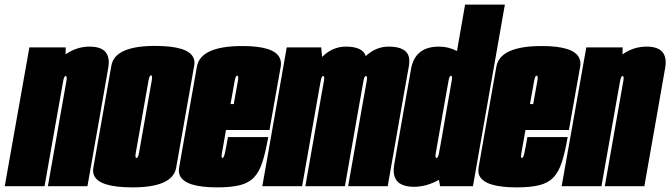

<svg xmlns="http://www.w3.org/2000/svg" viewBox="-66 -805 2897 830"><path d="M-45.5 0 61 -600H218L217.5 -570Q265.5 -603.5 321 -603.5Q371.5 -603.5 391 -579Q409.5 -556 402 -512Q386 -420.5 368.5 -320.5L312 0H141L197 -318.5Q217 -431.5 221 -454Q224.5 -473.5 219.5 -476Q219 -476.5 218 -476.5Q211 -476.5 207 -454Q203.5 -433.5 195 -386.5L126.5 0Z M506.5 5Q362.5 5 340.5 -47Q334 -61.5 337.5 -80Q352.5 -165 376.5 -300.5L415.5 -521.5Q430.5 -606.5 604.5 -606.5Q748.5 -606.5 770.5 -554.5Q777 -540 773.5 -521.5L734.5 -300.5Q710.5 -165 695.5 -80Q680.5 5 506.5 5ZM524 -122Q531 -122 535 -144.5Q539 -167 562.5 -300.5Q586 -434.5 590 -457Q593.5 -476.5 588.5 -479Q588 -479.5 587 -479.5Q580 -479.5 576 -457Q572 -434.5 548.5 -300.5Q525 -167 521 -144.5Q517.5 -125 522.5 -122.5Q523 -122 524 -122Z M873 5Q734.5 5 711.5 -46.5Q705 -61.5 708.5 -81.5Q723.5 -168 746.5 -298Q769.5 -428 785.2 -517Q801 -606 982 -606Q1120 -606 1143.5 -554Q1151 -538 1147.5 -517Q1131.5 -428 1109.5 -303Q1104 -271 1099 -243H911Q896 -160 893.5 -143.5Q890 -124.5 894.5 -122Q895 -122 895.5 -122Q901 -122 905.5 -140Q910 -158 919.5 -212.5H1093.5Q1082 -146.5 1068.2 -104Q1054.5 -61.5 1031.8 -37.8Q1009 -14 971 -4.5Q933 5 873 5ZM930.5 -355H944.5Q959 -435 962.5 -455.5Q966 -475 961 -477.5Q960.5 -478 959.5 -478Q952.5 -478 948.5 -455.5Q945.5 -438 930.5 -355Z M1068 0 1173.5 -600H1322.5L1326.5 -559Q1371.5 -603.5 1429 -603.5Q1489 -603.5 1509 -575.5Q1513 -569.5 1515 -562.5Q1559 -603.5 1614 -603.5Q1674 -603.5 1694 -575.5Q1707.5 -555.5 1702 -522Q1687.5 -440.5 1675 -370.5L1610 0H1439L1498.5 -338.5Q1515.5 -434.5 1519.5 -455.5Q1522.5 -473.5 1517.5 -476Q1517 -476.5 1516 -476.5Q1509 -476.5 1505.2 -455.2Q1501.5 -434 1484.5 -338.5L1425 0H1254L1313.5 -338.5Q1330.5 -434.5 1334.5 -455.5Q1337.5 -473.5 1332.5 -476Q1332 -476.5 1331 -476.5Q1324 -476.5 1320.5 -455.5Q1319 -449 1317 -437L1240 0Z M1836.5 0 1831.5 -27.5Q1777 2.5 1724 2.5Q1671 2.5 1649.5 -23.5Q1630 -48 1638.5 -95.5Q1655.5 -193 1674.5 -301Q1693.5 -409 1710.8 -506.2Q1728 -603.5 1831 -603.5Q1873 -603.5 1909.5 -584.5L1944.5 -785H2116.5L1978.5 0ZM1844 -211 1871.5 -369.5Q1873 -377 1874 -383.5L1887.5 -460Q1889.5 -475 1885 -477Q1884.5 -477.5 1883.5 -477.5Q1876.5 -477.5 1872.8 -455Q1869 -432.5 1845.5 -301Q1822 -167 1818 -144.5Q1814.5 -125 1819.5 -122.5Q1820 -122 1821 -122Q1828 -122 1832 -144.5Q1835.5 -163 1844 -211Z M2167.5 5Q2029 5 2006 -46.5Q1999.5 -61.5 2003 -81.5Q2018 -168 2041 -298Q2064 -428 2079.8 -517Q2095.5 -606 2276.5 -606Q2414.5 -606 2438 -554Q2445.5 -538 2442 -517Q2426 -428 2404 -303Q2398.5 -271 2393.5 -243H2205.5Q2190.5 -160 2188 -143.5Q2184.5 -124.5 2189 -122Q2189.5 -122 2190 -122Q2195.5 -122 2200 -140Q2204.5 -158 2214 -212.5H2388Q2376.5 -146.5 2362.8 -104Q2349 -61.5 2326.2 -37.8Q2303.5 -14 2265.5 -4.5Q2227.5 5 2167.5 5ZM2225 -355H2239Q2253.5 -435 2257 -455.5Q2260.5 -475 2255.5 -477.5Q2255 -478 2254 -478Q2247 -478 2243 -455.5Q2240 -438 2225 -355Z M2362 0 2468.5 -600H2625.5L2625 -570Q2673 -603.5 2728.5 -603.5Q2779 -603.5 2798.5 -579Q2817 -556 2809.5 -512Q2793.5 -420.5 2776 -320.5L2719.5 0H2548.5L2604.5 -318.5Q2624.5 -431.5 2628.5 -454Q2632 -473.5 2627 -476Q2626.5 -476.5 2625.5 -476.5Q2618.5 -476.5 2614.5 -454Q2611 -433.5 2602.5 -386.5L2534 0Z"/></svg>

Font: Anybody UltraCondensed Black
Style: Italic
Weight: 900
Width: 1
Italic angle: -10°
Designer: Tyler Finck
Foundry: Etcetera Type Company
Version: Version 1.010; ttfautohint (v1.8.3) -l 8 -r 50 -G 200 -x 14 